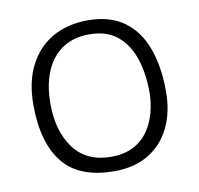

<svg xmlns="http://www.w3.org/2000/svg" viewBox="-67 -608 720 696"><g transform="rotate(-10 293.0 -260.0)"><path d="M300.5 18Q170.5 18 111.2 -56.5Q52 -131 52 -270Q52 -354.5 82.8 -414.2Q113.5 -474 169 -505.8Q224.5 -537.5 299 -537.5Q380.5 -537.5 432.5 -499.5Q484.5 -461.5 509.2 -393.5Q534 -325.5 534 -234.5Q534 -158 506 -101.2Q478 -44.5 425.8 -13.2Q373.5 18 300.5 18ZM297.5 -35.5Q347 -35.5 381 -53.8Q415 -72 435.5 -102.5Q456 -133 465.2 -169.2Q474.5 -205.5 474.5 -241.5Q474.5 -312 455.8 -367.5Q437 -423 397.5 -454.8Q358 -486.5 296 -486.5Q237 -486.5 196.2 -459Q155.5 -431.5 134.5 -381.2Q113.5 -331 113.5 -263Q113.5 -161.5 160.5 -98.5Q207.5 -35.5 297.5 -35.5Z"/></g></svg>

Font: Grandstander Thin ExtraLight
Style: Regular
Weight: 250
Version: Version 1.200